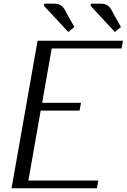

<svg xmlns="http://www.w3.org/2000/svg" viewBox="-20 -1010 680 1030"><path d="M181.6 -791.5H639.6L632.3 -750H257.3L206.1 -458.5H414.6L406.7 -416.5H198.2L132.3 -41.5H507.3L500 0H42ZM465.8 -979Q465.8 -979 467.8 -990.2H522Q545.4 -990.2 560.1 -978.8Q574.7 -967.3 586.9 -939.5L628.9 -865.2L596.2 -838.4ZM215.8 -979 217.8 -990.2H272Q295.4 -990.2 310.1 -978.8Q324.7 -967.3 336.9 -939.5L378.9 -865.2L346.2 -838.4Z"/></svg>

Font: Resagnicto
Style: Italic
Weight: 500
Italic angle: -10°
Version: Version 0.999